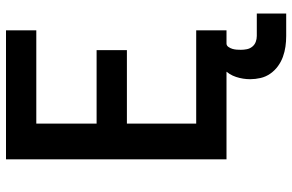

<svg xmlns="http://www.w3.org/2000/svg" viewBox="-187 -588 974 640"><g transform="rotate(-90 300.0 -268.0)"><path d="M89 0V-735H519V-634H208V-433H453V-332H208V-101H519V0ZM575 199H500Q482 199 464.5 196.5Q447 194 430.5 188Q414 182 399.5 171.5Q385 161 374.5 146Q364 131 360 113.5Q356 96 356 79Q356 55 363.5 32Q371 9 388 -7.5Q405 -24 428 -31Q451 -38 475 -38V0Q468 0 463.5 6.5Q459 13 457 20Q455 27 454.5 34Q454 41 454 48Q454 58 456 68Q458 78 464.5 86Q471 94 480.5 97.5Q490 101 500 101H575Z"/></g></svg>

Font: Iosevka Custom Extended
Style: Bold
Weight: 700
Width: 7
Monospace: yes
Designer: Belleve Invis
Foundry: Belleve Invis
Version: Version 11.2.4; ttfautohint (v1.8.4)